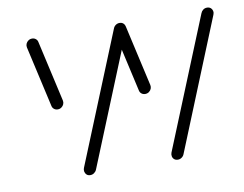

<svg xmlns="http://www.w3.org/2000/svg" viewBox="-62 -603 874 687"><g transform="rotate(-10 374.5 -260.0)"><path d="M513.7 -29.6 705.9 -501.9Q708.5 -508.9 714.6 -513.5Q720.7 -518.1 728.5 -518.1Q736.7 -518.1 741.9 -513.7Q747 -509.3 748.5 -502.4Q750 -495.6 747 -488.9L555.2 -16.7Q552.6 -9.6 546.3 -5Q540 -0.4 532.2 -0.4Q524.1 -0.4 518.9 -4.8Q513.7 -9.3 512.4 -16.1Q511.1 -23 513.7 -29.6ZM119.6 -268.1 69.6 -489.6Q68.1 -496.3 70.7 -502.8Q73.3 -509.3 79.3 -513.5Q85.2 -517.8 93 -517.8Q100.7 -517.8 106.3 -513.3Q111.9 -508.9 113.3 -501.9L163.3 -280.4Q164.8 -273.7 162.2 -267.2Q159.6 -260.7 153.7 -256.5Q147.8 -252.2 140 -252.2Q132.2 -252.2 126.7 -256.7Q121.1 -261.1 119.6 -268.1ZM195.6 -29.6 388.1 -502.6Q390.7 -509.6 397 -514.1Q403.3 -518.5 410.7 -518.5Q418.9 -518.5 424.1 -514.1Q429.3 -509.6 430.7 -502.8Q432.2 -495.9 429.6 -489.3L237 -16.3Q234.4 -9.6 228.1 -5Q221.9 -0.4 214.1 -0.4Q205.9 -0.4 200.9 -4.8Q195.9 -9.3 194.4 -16.1Q193 -23 195.6 -29.6ZM437.4 -268.1 387.4 -489.6Q385.9 -496.3 388.5 -502.8Q391.1 -509.3 397 -513.5Q403 -517.8 410.7 -517.8Q418.5 -517.8 424.1 -513.3Q429.6 -508.9 431.1 -501.9L481.1 -280.4Q482.6 -273.7 480 -267.2Q477.4 -260.7 471.5 -256.5Q465.6 -252.2 457.8 -252.2Q450 -252.2 444.4 -256.7Q438.9 -261.1 437.4 -268.1Z"/></g></svg>

Font: 26F Galaxy Sans Oblique
Style: Regular
Weight: 400
Italic angle: -5°
Designer: C₂₉H₂₅N₃O₅
Version: Version 1.200;FEAKit 1.0